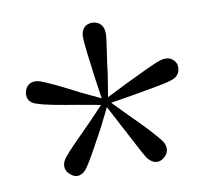

<svg xmlns="http://www.w3.org/2000/svg" viewBox="-56 -873 588 540"><g transform="rotate(-10 238.0 -603.5)"><path d="M229 -598 174 -624C126 -649 87 -668 67 -675C45 -682 29 -674 23 -656C17 -636 26 -620 46 -615C68 -607 109 -600 163 -591L224 -580L182 -536C144 -498 113 -467 100 -450C87 -432 90 -414 106 -402C120 -390 139 -393 152 -412C165 -430 185 -467 211 -515L239 -571L268 -516C294 -468 313 -429 324 -412C338 -393 356 -390 371 -402C387 -414 389 -432 377 -450C364 -467 335 -499 297 -536L253 -581L314 -591C368 -601 411 -607 430 -614C451 -620 459 -636 455 -656C448 -673 432 -681 411 -675C389 -668 353 -650 303 -626L247 -598L257 -659C263 -713 272 -756 272 -777C272 -799 258 -812 239 -812C219 -812 207 -799 207 -777C207 -755 213 -714 220 -659Z"/></g></svg>

Font: Noto Serif CJK HK Light
Style: Regular
Weight: 300
Designer: Ryoko NISHIZUKA 西塚涼子 (kana & ideographs); Frank Grießhammer (Latin, Greek & Cyrillic); Wenlong ZHANG 张文龙 (bopomofo); San
Foundry: Adobe
Version: Version 2.001;hotconv 1.1.0;makeotfexe 2.6.0